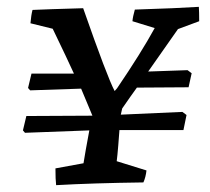

<svg xmlns="http://www.w3.org/2000/svg" viewBox="-20 -533 615 561"><path d="M144 8Q142 -8 142 -41L224 -56Q229 -88 241 -152L53 -145L47 -152L57 -194L250 -195Q248 -199 237.5 -225Q227 -251 217 -274L68 -269L62 -276L72 -318H196Q177 -360 134 -449L69 -465Q71 -489 75 -504Q117 -506 223 -509Q294 -306 315 -267L322 -275Q392 -378 432 -451L367 -471Q368 -484 374 -505Q500 -509 561 -513Q562 -499 562 -471L500 -448Q442 -366 413 -324L528 -328L540 -319L531 -278L380 -277Q377 -273 361 -250.5Q345 -228 337 -216L333 -198L513 -206L525 -197L516 -153H329Q328 -138 325.5 -107.5Q323 -77 321 -62L408 -35Q406 -16 399 0Q250 2 144 8Z"/></svg>

Font: Albura Medium
Style: Italic
Weight: 462
Italic angle: -7°
Designer: Mercedes Jáuregui
Foundry: Omnibus-Type Team
Version: Version 1.000